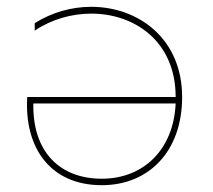

<svg xmlns="http://www.w3.org/2000/svg" viewBox="-20 -541 625 564"><path d="M248 -521C191 -521 133 -505 82 -473V-451C131 -484 190 -501 248 -501C375 -501 496 -420 496 -256H60C51 -108 127 3 279 3C416 3 515 -95 515 -256C515 -428 386 -521 248 -521ZM78 -237H496C490 -102 402 -16 279 -16C155 -16 75 -96 78 -237Z"/></svg>

Font: Chess Sans Thin
Style: Regular
Weight: 100
Designer: Wolf Bōese
Foundry: Wolf Bōese
Version: Version 7.223;Glyphs 3.3 (3306)